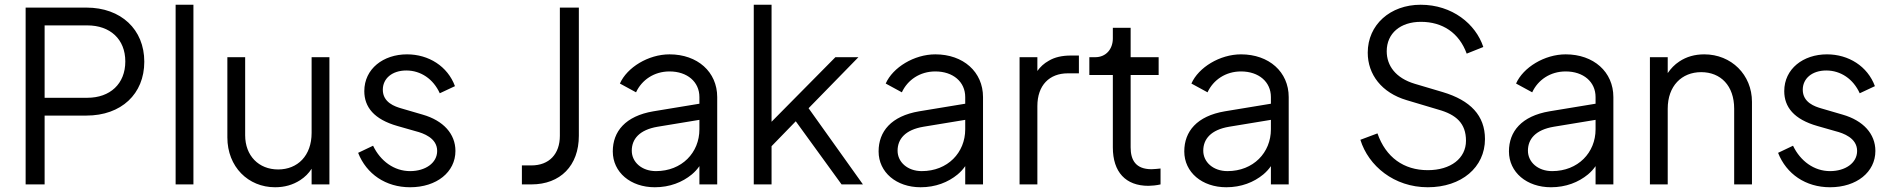

<svg xmlns="http://www.w3.org/2000/svg" viewBox="-20 -777 7977 809"><path d="M168 0V-290H344C491 -290 588 -381 588 -517C588 -653 490 -745 344 -745H88V0ZM168 -670H348C444 -670 508 -612 508 -518C508 -424 444 -365 348 -365H168Z M795 0V-757H720V0Z M1139 12C1179 12 1214 2 1245 -18C1265 -31 1281 -47 1293 -66V0H1368V-536H1293V-217C1293 -121 1234 -63 1152 -63C1070 -63 1013 -121 1013 -207V-536H938V-198C938 -74 1026 12 1139 12Z M1708 12C1820 12 1899 -52 1899 -141C1899 -213 1848 -269 1761 -294L1672 -320C1644 -328 1593 -345 1593 -399C1593 -446 1632 -480 1692 -480C1753 -480 1806 -444 1833 -384L1897 -414C1866 -498 1786 -548 1695 -548C1595 -548 1515 -487 1515 -393C1515 -326 1556 -274 1655 -246L1732 -224C1763 -216 1822 -196 1822 -141C1822 -90 1772 -56 1708 -56C1641 -56 1583 -98 1552 -163L1489 -133C1524 -44 1605 12 1708 12Z M2219 0C2341 0 2419 -79 2419 -205V-745H2339V-205C2339 -128 2294 -80 2219 -80H2179V0Z M2739 12C2802 12 2855 -9 2895 -42C2908 -53 2918 -64 2927 -77V0H3002V-368C3002 -474 2919 -548 2801 -548C2712 -548 2622 -493 2592 -425L2660 -388C2684 -440 2736 -476 2801 -476C2876 -476 2927 -432 2927 -368V-340L2733 -308C2615 -288 2562 -223 2562 -139C2562 -51 2637 12 2739 12ZM2927 -272V-232C2927 -134 2853 -56 2744 -56C2684 -56 2642 -94 2642 -142C2642 -191 2674 -230 2751 -243Z M3231 0V-161L3333 -266L3526 0H3616L3387 -321L3597 -536H3500L3231 -264V-757H3156V0Z M3859 12C3922 12 3975 -9 4015 -42C4028 -53 4038 -64 4047 -77V0H4122V-368C4122 -474 4039 -548 3921 -548C3832 -548 3742 -493 3712 -425L3780 -388C3804 -440 3856 -476 3921 -476C3996 -476 4047 -432 4047 -368V-340L3853 -308C3735 -288 3682 -223 3682 -139C3682 -51 3757 12 3859 12ZM4047 -272V-232C4047 -134 3973 -56 3864 -56C3804 -56 3762 -94 3762 -142C3762 -191 3794 -230 3871 -243Z M4351 0V-330C4351 -418 4402 -468 4479 -468H4526V-543H4492C4455 -543 4424 -536 4399 -521C4379 -510 4363 -495 4351 -478V-536H4276V0Z M4819 6C4831 6 4854 4 4870 0V-67C4859 -66 4843 -64 4832 -64C4765 -64 4744 -103 4744 -156V-461H4862V-536H4744V-660H4669V-615C4669 -570 4640 -536 4595 -536H4570V-461H4669V-156C4669 -52 4723 6 4819 6Z M5147 12C5210 12 5263 -9 5303 -42C5316 -53 5326 -64 5335 -77V0H5410V-368C5410 -474 5327 -548 5209 -548C5120 -548 5030 -493 5000 -425L5068 -388C5092 -440 5144 -476 5209 -476C5284 -476 5335 -432 5335 -368V-340L5141 -308C5023 -288 4970 -223 4970 -139C4970 -51 5045 12 5147 12ZM5335 -272V-232C5335 -134 5261 -56 5152 -56C5092 -56 5050 -94 5050 -142C5050 -191 5082 -230 5159 -243Z M5996 12C6138 12 6237 -72 6237 -191C6237 -290 6176 -354 6059 -389L5941 -424C5861 -448 5823 -500 5823 -561C5823 -637 5881 -685 5967 -685C6058 -685 6128 -639 6160 -551L6230 -579C6198 -676 6099 -757 5966 -757C5838 -757 5743 -673 5743 -555C5743 -463 5802 -386 5907 -355L6041 -315C6116 -294 6157 -257 6157 -184C6157 -110 6093 -60 5996 -60C5895 -60 5819 -114 5784 -215L5712 -188C5746 -78 5854 12 5996 12Z M6515 12C6578 12 6631 -9 6671 -42C6684 -53 6694 -64 6703 -77V0H6778V-368C6778 -474 6695 -548 6577 -548C6488 -548 6398 -493 6368 -425L6436 -388C6460 -440 6512 -476 6577 -476C6652 -476 6703 -432 6703 -368V-340L6509 -308C6391 -288 6338 -223 6338 -139C6338 -51 6413 12 6515 12ZM6703 -272V-232C6703 -134 6629 -56 6520 -56C6460 -56 6418 -94 6418 -142C6418 -191 6450 -230 6527 -243Z M7007 0V-319C7007 -415 7066 -473 7148 -473C7230 -473 7287 -416 7287 -319V0H7362V-348C7362 -462 7275 -548 7161 -548C7121 -548 7086 -538 7056 -518C7036 -505 7020 -488 7007 -469V-536H6932V0Z M7691 12C7803 12 7882 -52 7882 -141C7882 -213 7831 -269 7744 -294L7655 -320C7627 -328 7576 -345 7576 -399C7576 -446 7615 -480 7675 -480C7736 -480 7789 -444 7816 -384L7880 -414C7849 -498 7769 -548 7678 -548C7578 -548 7498 -487 7498 -393C7498 -326 7539 -274 7638 -246L7715 -224C7746 -216 7805 -196 7805 -141C7805 -90 7755 -56 7691 -56C7624 -56 7566 -98 7535 -163L7472 -133C7507 -44 7588 12 7691 12Z"/></svg>

Font: Plus Jakarta Sans
Style: Regular
Weight: 400
Designer: Gumpita Rahayu
Foundry: Tokotype
Version: Version 2.071;gftools[0.9.30]